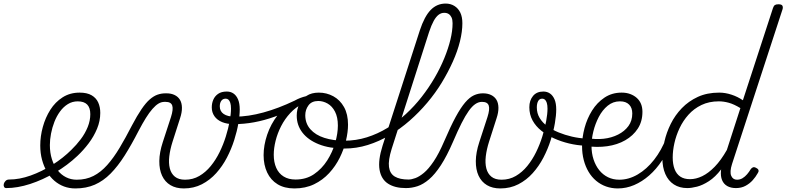

<svg xmlns="http://www.w3.org/2000/svg" viewBox="-168 -1039 4415 1078"><path d="M-133 17Q-142 17 -145.5 9.5Q-149 2 -146.5 -7Q-144 -16 -136.5 -23.5Q-129 -31 -117 -31Q-59 -31 4 -53.5Q67 -76 127 -114Q187 -152 233 -198Q261 -225 285.5 -257.5Q310 -290 324.5 -326Q339 -362 339 -398Q339 -434 321.5 -452Q304 -470 268 -470Q257 -470 252.5 -477Q248 -484 249.5 -494Q251 -504 258.5 -511.5Q266 -519 279 -519Q321 -519 346.5 -504Q372 -489 383.5 -463.5Q395 -438 395 -405Q395 -360 377 -316.5Q359 -273 330 -234.5Q301 -196 267 -164Q211 -111 141.5 -70Q72 -29 1 -6Q-70 17 -133 17Z M255 19Q221 19 191.5 8Q162 -3 137.5 -24Q113 -45 95.5 -75Q78 -105 68 -142Q58 -179 58 -222Q58 -274 72.5 -326.5Q87 -379 114.5 -422.5Q142 -466 183.5 -492.5Q225 -519 279 -519Q288 -519 291.5 -511.5Q295 -504 293 -494Q291 -484 284.5 -477Q278 -470 269 -470Q238 -470 213 -454.5Q188 -439 169 -413Q150 -387 137.5 -355Q125 -323 118.5 -289Q112 -255 112 -225Q112 -181 123.5 -145Q135 -109 155 -83.5Q175 -58 202.5 -44Q230 -30 263 -30Q315 -30 356.5 -51Q398 -72 434 -112.5Q470 -153 503.5 -209Q537 -265 573 -335Q602 -390 626.5 -426Q651 -462 673 -481Q695 -500 716.5 -507.5Q738 -515 761 -515Q773 -515 777.5 -508Q782 -501 781 -491.5Q780 -482 773 -474.5Q766 -467 755 -467Q738 -467 722 -457.5Q706 -448 688 -427.5Q670 -407 651 -376.5Q632 -346 610 -304Q570 -226 532 -166Q494 -106 453 -64.5Q412 -23 364 -2Q316 19 255 19Z M864 19Q820 19 789 0.5Q758 -18 742 -52.5Q726 -87 726.5 -135Q727 -183 746 -241L792 -382Q806 -426 799 -446.5Q792 -467 762 -467Q751 -467 745.5 -474.5Q740 -482 740.5 -491.5Q741 -501 748 -508Q755 -515 767 -515Q793 -515 812.5 -505.5Q832 -496 842.5 -478.5Q853 -461 853.5 -434.5Q854 -408 843 -375L801 -244Q787 -200 782.5 -161.5Q778 -123 785.5 -93.5Q793 -64 814 -47Q835 -30 871 -30Q915 -30 951 -51Q987 -72 1015.5 -107Q1044 -142 1065 -185Q1086 -228 1100 -273Q1114 -318 1121.5 -359Q1129 -400 1129 -429Q1129 -449 1125 -461.5Q1121 -474 1114.5 -479.5Q1108 -485 1100 -485Q1086 -485 1081 -495Q1076 -505 1082.5 -515Q1089 -525 1106 -525Q1127 -525 1143 -514Q1159 -503 1168.5 -481Q1178 -459 1178 -424Q1178 -392 1170.5 -347.5Q1163 -303 1147 -252.5Q1131 -202 1106 -154Q1081 -106 1046 -67Q1011 -28 965.5 -4.5Q920 19 864 19Z M1145 -342Q1107 -342 1079 -353.5Q1051 -365 1036 -386.5Q1021 -408 1021 -436Q1021 -459 1029.5 -479Q1038 -499 1056.5 -512Q1075 -525 1105 -525Q1119 -525 1121.5 -515Q1124 -505 1118.5 -495Q1113 -485 1099 -485Q1083 -485 1074.5 -473Q1066 -461 1066 -442Q1066 -414 1088 -399Q1110 -384 1150 -384Q1189 -384 1229 -390Q1269 -396 1311 -407.5Q1353 -419 1396.5 -435.5Q1440 -452 1484 -473Q1497 -479 1502.5 -472Q1508 -465 1507 -453.5Q1506 -442 1495 -436Q1433 -405 1374.5 -384Q1316 -363 1259 -352.5Q1202 -342 1145 -342Z M1485 19Q1429 19 1390.5 -4.5Q1352 -28 1332 -70.5Q1312 -113 1312 -168Q1312 -223 1332 -282.5Q1352 -342 1391 -392.5Q1430 -443 1488 -475Q1546 -507 1622 -507Q1633 -507 1634.5 -499Q1636 -491 1632 -483.5Q1628 -476 1620 -476Q1571 -476 1531.5 -456.5Q1492 -437 1461.5 -404Q1431 -371 1410.5 -331Q1390 -291 1379.5 -249Q1369 -207 1369 -170Q1369 -128 1383 -96.5Q1397 -65 1424.5 -48Q1452 -31 1491 -31Q1551 -31 1595 -61Q1639 -91 1669 -138Q1699 -185 1714 -237.5Q1729 -290 1729 -334Q1729 -381 1713 -412Q1697 -443 1671.5 -457.5Q1646 -472 1619 -472Q1606 -472 1600 -479Q1594 -486 1595 -495.5Q1596 -505 1602.5 -512Q1609 -519 1622 -519Q1666 -519 1703.5 -498.5Q1741 -478 1763.5 -438Q1786 -398 1786 -339Q1786 -298 1774.5 -249.5Q1763 -201 1739.5 -153.5Q1716 -106 1680 -67Q1644 -28 1595.5 -4.5Q1547 19 1485 19Z M1766 -205Q1682 -205 1622 -229Q1562 -253 1530 -294.5Q1498 -336 1498 -390Q1498 -424 1512 -453.5Q1526 -483 1553.5 -501Q1581 -519 1622 -519Q1634 -519 1640 -512Q1646 -505 1645.5 -495.5Q1645 -486 1638.5 -479Q1632 -472 1619 -472Q1582 -472 1564 -447.5Q1546 -423 1546 -392Q1546 -346 1574.5 -313.5Q1603 -281 1653 -265Q1703 -249 1765 -249Q1831 -249 1891.5 -268Q1952 -287 2007 -320.5Q2062 -354 2110.5 -398.5Q2159 -443 2199.5 -495Q2240 -547 2272 -602Q2304 -657 2326.5 -712Q2349 -767 2361 -816.5Q2373 -866 2373 -908Q2373 -920 2381 -926Q2389 -932 2400 -932Q2411 -932 2419.5 -926Q2428 -920 2428 -908Q2428 -862 2414.5 -807Q2401 -752 2374.5 -693Q2348 -634 2312.5 -575.5Q2277 -517 2231 -462.5Q2185 -408 2132 -361.5Q2079 -315 2020 -280Q1961 -245 1897 -225Q1833 -205 1766 -205Z M2110 17Q2049 17 2010.5 -8Q1972 -33 1963 -86Q1954 -139 1980 -221L2189 -868Q2215 -947 2250 -983Q2285 -1019 2334 -1019Q2362 -1019 2383.5 -1005.5Q2405 -992 2416.5 -968Q2428 -944 2428 -909Q2428 -897 2419.5 -890.5Q2411 -884 2400 -884Q2389 -884 2381 -890.5Q2373 -897 2373 -909Q2373 -929 2367 -941.5Q2361 -954 2351 -960.5Q2341 -967 2326 -967Q2309 -967 2294.5 -956Q2280 -945 2267 -921.5Q2254 -898 2241 -859L2031 -203Q2011 -139 2016 -101.5Q2021 -64 2049 -47.5Q2077 -31 2125 -31Q2136 -31 2140 -23.5Q2144 -16 2142 -7Q2140 2 2131.5 9.5Q2123 17 2110 17Z M2111 17Q2102 17 2098.5 9.5Q2095 2 2097.5 -7Q2100 -16 2107 -23.5Q2114 -31 2126 -31Q2142 -31 2164 -39Q2186 -47 2212 -68.5Q2238 -90 2267 -133Q2296 -176 2326 -246Q2362 -330 2390.5 -382.5Q2419 -435 2444 -464Q2469 -493 2493 -504Q2517 -515 2543 -515Q2554 -515 2557 -508Q2560 -501 2558 -491.5Q2556 -482 2550.5 -474.5Q2545 -467 2537 -467Q2519 -467 2501 -455Q2483 -443 2464 -416.5Q2445 -390 2423.5 -347.5Q2402 -305 2376 -244Q2341 -163 2307.5 -111.5Q2274 -60 2241 -32Q2208 -4 2176 6.5Q2144 17 2111 17Z M2641 19Q2597 19 2566 0.5Q2535 -18 2519 -52.5Q2503 -87 2503.5 -135Q2504 -183 2523 -241L2569 -382Q2583 -426 2576 -446.5Q2569 -467 2539 -467Q2528 -467 2522.5 -474.5Q2517 -482 2517.5 -491.5Q2518 -501 2525 -508Q2532 -515 2544 -515Q2570 -515 2589.5 -505.5Q2609 -496 2619.5 -478.5Q2630 -461 2630.5 -434.5Q2631 -408 2620 -375L2578 -244Q2564 -200 2559.5 -161.5Q2555 -123 2562.5 -93.5Q2570 -64 2591 -47Q2612 -30 2648 -30Q2692 -30 2728 -51Q2764 -72 2792.5 -107Q2821 -142 2842 -185Q2863 -228 2877 -273Q2891 -318 2898.5 -359Q2906 -400 2906 -429Q2906 -449 2902 -461.5Q2898 -474 2891.5 -479.5Q2885 -485 2877 -485Q2863 -485 2858 -495Q2853 -505 2859.5 -515Q2866 -525 2883 -525Q2904 -525 2920 -514Q2936 -503 2945.5 -481Q2955 -459 2955 -424Q2955 -392 2947.5 -347.5Q2940 -303 2924 -252.5Q2908 -202 2883 -154Q2858 -106 2823 -67Q2788 -28 2742.5 -4.5Q2697 19 2641 19Z M3115 -221Q3071 -223 3027 -233.5Q2983 -244 2943 -262Q2903 -280 2871.5 -305Q2840 -330 2822 -363Q2804 -396 2804 -437Q2804 -475 2824.5 -500Q2845 -525 2882 -525Q2896 -525 2898.5 -515Q2901 -505 2895.5 -495Q2890 -485 2876 -485Q2861 -485 2853.5 -471.5Q2846 -458 2846 -436Q2846 -403 2862 -376.5Q2878 -350 2905.5 -330Q2933 -310 2968.5 -295.5Q3004 -281 3043 -272Q3082 -263 3121 -261Q3130 -260 3133.5 -253.5Q3137 -247 3136 -239Q3135 -231 3129.5 -225.5Q3124 -220 3115 -221Z M3128 -264Q3176 -255 3221 -260Q3266 -265 3302.5 -283.5Q3339 -302 3360.5 -331.5Q3382 -361 3382 -402Q3382 -434 3364 -452Q3346 -470 3314 -470Q3303 -470 3297.5 -477Q3292 -484 3293 -494Q3294 -504 3301.5 -511.5Q3309 -519 3323 -519Q3349 -519 3370.5 -511Q3392 -503 3407.5 -489Q3423 -475 3431 -455.5Q3439 -436 3439 -411Q3439 -357 3413 -317Q3387 -277 3342.5 -251.5Q3298 -226 3241 -218Q3184 -210 3123 -219Z M3301 19Q3266 19 3235 8Q3204 -3 3179 -24Q3154 -45 3136.5 -74.5Q3119 -104 3109.5 -140.5Q3100 -177 3100 -218Q3100 -268 3114 -320.5Q3128 -373 3156 -418Q3184 -463 3226 -491Q3268 -519 3322 -519Q3331 -519 3334.5 -511.5Q3338 -504 3336 -494Q3334 -484 3327.5 -477Q3321 -470 3312 -470Q3274 -470 3244 -445.5Q3214 -421 3194 -382.5Q3174 -344 3163.5 -301.5Q3153 -259 3153 -221Q3153 -179 3164.5 -144Q3176 -109 3196.5 -83.5Q3217 -58 3245.5 -44Q3274 -30 3309 -30Q3362 -30 3412.5 -59.5Q3463 -89 3504.5 -142Q3546 -195 3573 -265Q3576 -273 3585 -274Q3594 -275 3601.5 -268.5Q3609 -262 3604 -249Q3582 -188 3549.5 -138.5Q3517 -89 3477 -54Q3437 -19 3392.5 0Q3348 19 3301 19Z M3691 17Q3647 17 3615.5 -3.5Q3584 -24 3567.5 -62Q3551 -100 3551 -151Q3551 -194 3562.5 -244.5Q3574 -295 3598 -343.5Q3622 -392 3660 -431.5Q3698 -471 3750 -495Q3802 -519 3870 -519Q3904 -519 3939 -507.5Q3974 -496 4003 -476L4172 -994Q4176 -1006 4182.5 -1010.5Q4189 -1015 4202 -1015Q4220 -1015 4224.5 -1007.5Q4229 -1000 4226 -988L3942 -118Q3928 -74 3937.5 -52Q3947 -30 3970 -30Q3987 -30 4001 -38.5Q4015 -47 4026.5 -60.5Q4038 -74 4047 -89Q4051 -95 4058.5 -99Q4066 -103 4078 -96Q4090 -90 4091 -82Q4092 -74 4086 -66Q4075 -46 4058 -27Q4041 -8 4017.5 4.5Q3994 17 3964 17Q3935 17 3915 5.5Q3895 -6 3886 -28Q3877 -50 3880 -81Q3880 -83 3880.5 -85Q3881 -87 3881 -88Q3848 -45 3812.5 -22Q3777 1 3745.5 9Q3714 17 3691 17ZM3609 -155Q3609 -117 3619.5 -89.5Q3630 -62 3651.5 -47.5Q3673 -33 3706 -33Q3740 -33 3775 -50Q3810 -67 3845 -103Q3880 -139 3913 -197L3989 -432Q3953 -454 3924 -462Q3895 -470 3868 -470Q3813 -470 3770.5 -449.5Q3728 -429 3697.5 -395Q3667 -361 3647.5 -319.5Q3628 -278 3618.5 -235.5Q3609 -193 3609 -155Z"/></svg>

Font: Playwrite RO ExtraLight
Style: Regular
Weight: 250
Version: Version 1.002